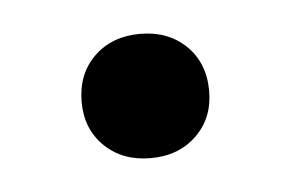

<svg xmlns="http://www.w3.org/2000/svg" viewBox="-26 -447 269 177"><g transform="rotate(-5 108.0 -358.5)"><path d="M108 -301Q82 -301 65.5 -317Q49 -333 49 -358Q49 -384 65.5 -400Q82 -416 108 -416Q134 -416 150.5 -400Q167 -384 167 -358Q167 -333 150.5 -317Q134 -301 108 -301Z"/></g></svg>

Font: Junicode
Style: Regular
Weight: 400
Designer: Peter S. Baker
Version: Version 2.100; ttfautohint (v1.8.4)